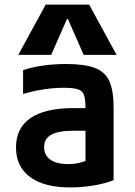

<svg xmlns="http://www.w3.org/2000/svg" viewBox="-20 -810 590 840"><path d="M288 10Q173 10 111.5 -35.5Q50 -81 50 -165Q50 -250 113.5 -293.5Q177 -337 301 -337H412V-238H299Q235 -238 204 -220.5Q173 -203 173 -166Q173 -131 200.5 -111.5Q228 -92 278 -92Q307 -92 333 -99Q359 -106 380 -119L354 -54V-337Q354 -375 347.5 -394Q341 -413 320.5 -419.5Q300 -426 260 -426Q233 -426 206.5 -423.5Q180 -421 149.5 -415.5Q119 -410 81 -399V-503Q119 -516 167 -523Q215 -530 269 -530Q349 -530 394.5 -513Q440 -496 458.5 -454.5Q477 -413 477 -340V-22Q441 -7 389.5 1.5Q338 10 288 10ZM60 -570 180 -790H370L490 -570H346L277 -727H273L204 -570Z"/></svg>

Font: M PLUS Code Latin SemiExpanded SemiBold
Style: Regular
Weight: 600
Width: 6
Designer: Coji Morishita
Foundry: UNDERFOREST DESIGN
Version: Version 1.002; ttfautohint (v1.8.3)